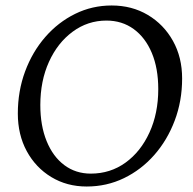

<svg xmlns="http://www.w3.org/2000/svg" viewBox="-20 -668 705 700"><path d="M296 12Q224 12 167 -22.5Q110 -57 77.5 -117Q45 -177 45 -254Q45 -336 71.5 -407.5Q98 -479 145 -533Q192 -587 254 -617.5Q316 -648 387 -648Q461 -648 519 -613.5Q577 -579 610.5 -519Q644 -459 644 -382Q644 -300 617 -228.5Q590 -157 542.5 -103Q495 -49 432 -18.5Q369 12 296 12ZM311 -35Q382 -35 437.5 -75Q493 -115 525 -185Q557 -255 557 -343Q557 -419 533.5 -475Q510 -531 467.5 -562Q425 -593 368 -593Q300 -593 245 -552.5Q190 -512 158.5 -442.5Q127 -373 127 -285Q127 -210 150 -153.5Q173 -97 214.5 -66Q256 -35 311 -35Z"/></svg>

Font: Alegreya
Style: Italic
Weight: 400
Italic angle: -7°
Designer: Juan Pablo del Peral
Foundry: Huerta Tipografica
Version: Version 2.009